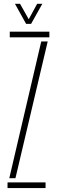

<svg xmlns="http://www.w3.org/2000/svg" viewBox="-20 -962 292 982"><path d="M18.5 0V-29H213V0ZM30 -771V-800H232.5V-771ZM27.5 -50.5 191 -750H224L59 -50.5ZM113.5 -840 56.5 -942.5H82.5L127 -863.5L170 -942.5H196.5L139 -840Z"/></svg>

Font: Big Shoulders Stencil Display Thin ExtraLight
Style: Regular
Weight: 250
Version: Version 2.001